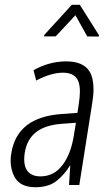

<svg xmlns="http://www.w3.org/2000/svg" viewBox="-20 -765 453 794"><path d="M285.6 -206.1 293.9 -257.3 234.9 -252.9Q167 -248 129.2 -218.5Q91.3 -189 82.5 -133.8Q80.1 -118.7 80.1 -106Q80.1 -77.1 91.8 -60.5Q108.9 -35.6 147 -35.6Q202.6 -35.6 237.8 -81.5Q273.4 -127.9 285.6 -206.1ZM184.6 -502Q219.2 -511.2 253.9 -511.2Q324.2 -511.2 350.1 -469.7Q366.7 -442.9 366.7 -396Q366.7 -370.1 361.3 -337.9L308.1 -1V0H306.6H266.6H265.6V-1L270.5 -80.6H269.5Q246.1 -42 213.4 -16.6Q196.8 -3.4 174.8 2.9Q152.8 9.3 126.5 9.3Q64.5 9.3 41 -31.7Q24.4 -61 23.9 -99.6Q23.9 -115.2 26.9 -132.3Q39.1 -207 91.8 -247.6Q144 -287.1 234.4 -293.5L300.3 -298.3L305.7 -334Q310.1 -363.3 310.5 -385.3Q310.5 -418 300.8 -435.5Q284.2 -464.4 240.7 -464.4Q191.4 -464.4 130.9 -432.6L129.9 -431.6L129.4 -433.1L118.7 -473.6V-474.6L119.6 -475.1Q149.4 -492.2 184.6 -502ZM389.2 -619.6 388.7 -613.8 340.8 -614.3 292 -702.1 210.4 -614.7 162.6 -614.3 163.1 -620.6 276.9 -745.1H310.1Z"/></svg>

Font: MAUL Condensed Light Italic
Style: Light Italic
Weight: 300
Italic angle: -12°
Designer: MAUL
Version: Version 1.0; 2020; ttfautohint (v1.8.3)